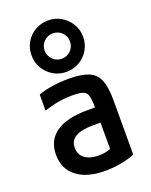

<svg xmlns="http://www.w3.org/2000/svg" viewBox="-161 -952 821 1046"><g transform="rotate(-20 250.0 -428.5)"><path d="M264 10Q159 10 100 -36Q41 -82 41 -164Q41 -247 103 -290.5Q165 -334 285 -334H382V-246H286Q218 -246 184 -226Q150 -206 150 -165Q150 -125 179 -103Q208 -81 260 -81Q288 -81 313 -88Q338 -95 358 -109L329 -49V-337Q329 -380 322.5 -402Q316 -424 296 -431Q276 -438 236 -438Q209 -438 184 -435.5Q159 -433 132 -427Q105 -421 70 -410V-503Q106 -516 151.5 -523Q197 -530 248 -530Q320 -530 361.5 -513Q403 -496 420 -454.5Q437 -413 437 -340V-22Q404 -7 357 1.5Q310 10 264 10ZM250 -569Q209 -569 175 -589Q141 -609 121 -643Q101 -677 101 -718Q101 -760 120.5 -793.5Q140 -827 174.5 -847Q209 -867 250 -867Q292 -867 325.5 -847Q359 -827 379.5 -793.5Q400 -760 400 -718Q400 -677 380 -643Q360 -609 326 -589Q292 -569 250 -569ZM250 -645Q281 -645 302.5 -666.5Q324 -688 324 -718Q324 -750 302.5 -771Q281 -792 250 -792Q220 -792 198.5 -770.5Q177 -749 177 -718Q177 -688 198.5 -666.5Q220 -645 250 -645Z"/></g></svg>

Font: M PLUS Code Latin Medium
Style: Regular
Weight: 500
Designer: Coji Morishita
Foundry: UNDERFOREST DESIGN
Version: Version 1.002; ttfautohint (v1.8.3)